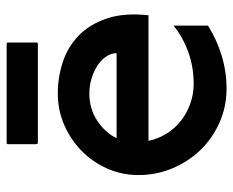

<svg xmlns="http://www.w3.org/2000/svg" viewBox="-82 -610 702 578"><g transform="rotate(-90 269.0 -321.0)"><path d="M430 -561 428 -558H128Q124 -558 124 -565V-649L126 -652H426L430 -650ZM398 -321Q398 -337 388 -352Q378 -367 361.5 -378Q345 -389 323 -396Q301 -403 276 -403Q231 -403 195 -379.5Q159 -356 142 -321ZM512 -225H134Q140 -196 155.5 -171Q171 -146 193.5 -128Q216 -110 245 -99.5Q274 -89 306 -89Q358 -89 403.5 -106Q449 -123 481 -150V-46Q440 -20 391.5 -5Q343 10 291 10Q237 10 189.5 -11Q142 -32 107 -68Q72 -104 51.5 -152.5Q31 -201 31 -255Q31 -305 50.5 -349Q70 -393 103.5 -426Q137 -459 181.5 -478.5Q226 -498 277 -498Q325 -498 371 -483Q417 -468 451 -435Q485 -402 502.5 -350Q520 -298 512 -225Z"/></g></svg>

Font: Railway
Style: Regular
Weight: 400
Version: 1.000